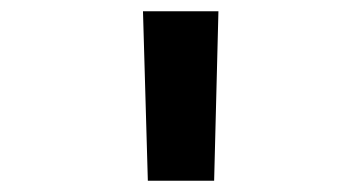

<svg xmlns="http://www.w3.org/2000/svg" viewBox="-20 -750 640 340"><path d="M241.8 -430 233.2 -730H366.8L359.2 -430Z"/></svg>

Font: Pitagon Sans Mono
Style: Regular
Weight: 400
Monospace: yes
Designer: Travis Tran
Foundry: Pitagon
Version: Version 1.001;gftools[0.9.26]